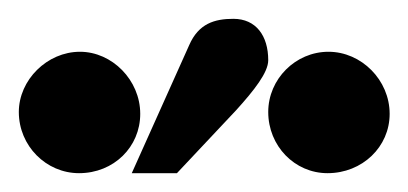

<svg xmlns="http://www.w3.org/2000/svg" viewBox="-22 -712 434 204"><path d="M392 -591C392 -627 362 -657 327 -657C292 -657 263 -628 263 -593C263 -557 291 -528 326 -528C363 -528 392 -556 392 -591ZM118 -528H166L229 -595C248 -616 263 -635 263 -648C263 -674 250 -692 226 -692C206 -692 189 -687 179 -664ZM127 -591C127 -627 97 -657 63 -657C28 -657 -2 -627 -2 -593C-2 -557 27 -528 62 -528C99 -528 127 -556 127 -591Z"/></svg>

Font: XITS
Style: Bold
Weight: 700
Designer: MicroPress Inc., with final additions and corrections provided by Coen Hoffman, Elsevier (retired)
Version: Version 1.107